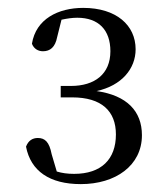

<svg xmlns="http://www.w3.org/2000/svg" viewBox="-20 -920 425 487"><path d="M185 -453C273 -453 340 -500 340 -577C340 -638 302 -678 225 -689C289 -703 324 -746 324 -795C324 -856 275 -900 191 -900C128 -900 71 -872 61 -809C66 -796 77 -790 89 -790C107 -790 120 -800 125 -826L136 -870C150 -873 163 -875 176 -875C230 -875 260 -844 260 -790C260 -732 220 -702 160 -702H134V-673H163C238 -673 274 -638 274 -579C274 -516 237 -479 168 -479C151 -479 137 -481 124 -485L111 -529C105 -560 94 -570 76 -570C63 -570 52 -564 46 -548C58 -486 106 -453 185 -453Z"/></svg>

Font: Harano Aji Mincho
Style: Regular
Weight: 400
Foundry: Masamichi Hosoda
Version: HaranoAjiMincho-Regular version 20230610;ttx 4.39.4